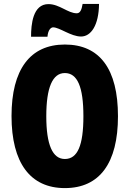

<svg xmlns="http://www.w3.org/2000/svg" viewBox="-20 -953 663 983"><path d="M139 -765H223C226 -801 241 -813 252 -813C285 -813 343 -766 395 -766C446 -766 486 -824 487 -933H403C398 -902 390 -885 373 -885C328 -885 284 -932 228 -932C148 -932 139 -828 139 -765ZM584 -358C584 -599 491 -725 312 -725C134 -725 39 -597 39 -359C39 -119 135 10 312 10C490 10 584 -118 584 -358ZM217 -358C217 -505 249 -579 312 -579C376 -579 407 -509 407 -358C407 -208 377 -139 312 -139C249 -139 217 -212 217 -358Z"/></svg>

Font: Noto Sans Bengali ExtraCondensed Black
Style: Regular
Weight: 900
Width: 2
Designer: Joana Ranito - Universal Thirst; Jelle Bosma - Monotype Design Team
Foundry: Universal Thirst ehf.
Version: Version 3.000